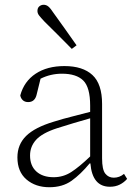

<svg xmlns="http://www.w3.org/2000/svg" viewBox="-20 -772 567 805"><path d="M441 11Q367 11 359 -87H356Q318 -41 280 -14Q242 13 187 13Q129 13 91 -19.5Q53 -52 53 -112Q53 -166 89.5 -202Q126 -238 206 -262Q244 -274 282.5 -283.5Q321 -293 358 -303V-329Q358 -406 329 -434.5Q300 -463 240 -463Q192 -463 150 -442L134 -377Q127 -344 98 -344Q84 -344 75.5 -352Q67 -360 65 -372Q81 -431 129.5 -463Q178 -495 250 -495Q327 -495 367.5 -457.5Q408 -420 408 -336V-108Q408 -61 421.5 -44Q435 -27 457 -27Q481 -27 500 -43L513 -22Q500 -7 482 2Q464 11 441 11ZM106 -120Q106 -77 132.5 -53Q159 -29 205 -29Q245 -29 278.5 -50.5Q312 -72 358 -116V-276Q323 -266 287.5 -255.5Q252 -245 218 -234Q157 -214 131.5 -186Q106 -158 106 -120ZM301 -582 281 -567Q251 -597 222 -626.5Q193 -656 167 -681Q151 -698 144 -707Q137 -716 137 -726Q137 -739 145 -745.5Q153 -752 163 -752Q174 -752 183 -744.5Q192 -737 205 -717Q228 -686 252 -651.5Q276 -617 301 -582Z"/></svg>

Font: Source Serif 4 SmText Light
Style: Regular
Weight: 300
Designer: Frank Grießhammer
Foundry: Adobe
Version: Version 4.005;hotconv 1.1.0;makeotfexe 2.6.0